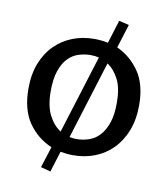

<svg xmlns="http://www.w3.org/2000/svg" viewBox="-76 -633 691 789"><g transform="rotate(10 269.0 -238.5)"><path d="M358 -568 400 -558 369 -459Q426 -433 462.5 -380Q499 -327 499 -240Q499 -181 481 -134.5Q463 -88 431.5 -56Q400 -24 358 -7.5Q316 9 267 9Q253 9 239.5 7.5Q226 6 214 4L187 91L146 80L174 -8Q113 -34 76 -88Q39 -142 39 -230Q39 -289 57 -335Q75 -381 106.5 -412.5Q138 -444 180 -460.5Q222 -477 271 -477Q299 -477 328 -471ZM268 -409Q242 -409 217 -401Q192 -393 173 -373Q154 -353 142.5 -319.5Q131 -286 131 -235Q131 -173 150.5 -135Q170 -97 200 -78L302 -405Q294 -407 285 -408Q276 -409 268 -409ZM407 -235Q407 -295 388.5 -331.5Q370 -368 341 -387L240 -62Q255 -59 270 -59Q296 -59 321 -67.5Q346 -76 365 -96.5Q384 -117 395.5 -150.5Q407 -184 407 -235Z"/></g></svg>

Font: Mukta
Style: Regular
Weight: 400
Designer: Girish Dalvi and Yashodeep Gholap
Foundry: Ek Type
Version: Version 2.538;PS 1.001;hotconv 16.6.51;makeotf.lib2.5.65220;